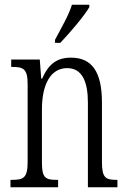

<svg xmlns="http://www.w3.org/2000/svg" viewBox="-20 -786 536 806"><path d="M211 -619V-606H233C276 -651 335 -721 355 -756V-766H282C268 -721 240 -674 211 -619ZM24 0H224V-31H218C172 -31 156 -38 156 -103V-326C156 -433 193 -500 262 -500C325 -500 349 -443 349 -355V0H473V-31H469C424 -31 408 -39 408 -105V-355C408 -486 365 -544 278 -544C218 -544 183 -516 157 -456H153L147 -536H27V-505H32C78 -505 96 -497 96 -433V-105C96 -39 78 -31 31 -31H24Z"/></svg>

Font: Noto Serif Bengali ExtraCondensed Light
Style: Regular
Weight: 300
Width: 2
Designer: Juan Bruce, Universal Thirst, Indian Type Foundry and the Monotype Design Team.
Foundry: Monotype Imaging Inc.
Version: Version 2.003